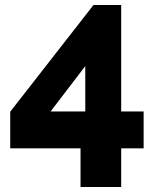

<svg xmlns="http://www.w3.org/2000/svg" viewBox="-20 -750 616 770"><path d="M303 0V-155H21V-302L355 -730H466V-303H556V-155H466V0ZM183 -303H322V-485Z"/></svg>

Font: Oxford Sans
Style: Regular
Weight: 800
Designer: Matt McInerney, Pablo Impallari, Rodrigo Fuenzalida
Foundry: Matt McInerney, Pablo Impallari, Rodrigo Fuenzalida
Version: Version 3.000g; ttfautohint (v1.5) -l 8 -r 28 -G 28 -x 14 -D